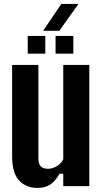

<svg xmlns="http://www.w3.org/2000/svg" viewBox="-20 -921 506 950"><path d="M167 8.8C191.4 8.8 211.9 2.9 228.5 -7.8C245.1 -18.6 260.7 -37.1 274.4 -61.5H293V0H421.9V-599.6H293V-132.8C286.1 -118.2 275.4 -107.4 260.7 -98.6C246.1 -89.8 231.4 -85.9 216.8 -85.9C201.2 -85.9 189.5 -89.8 181.6 -97.7C173.8 -106.4 169.9 -119.1 169.9 -136.7V-599.6H40V-147.5C40 -91.8 51.8 -51.8 75.2 -27.3C97.7 -2.9 128.9 8.8 167 8.8ZM254.9 -655.3H342.8V-743.2H254.9V-655.3ZM117.2 -655.3H204.1V-743.2H117.2V-655.3ZM193.4 -768.6H273.4C321.3 -835 352.5 -878.9 368.2 -901.4H283.2C238.3 -835 208 -791 193.4 -768.6Z"/></svg>

Font: Yellow Ladder Regular
Style: Regular
Weight: 400
Designer: Zima Creative
Version: Version 2.002